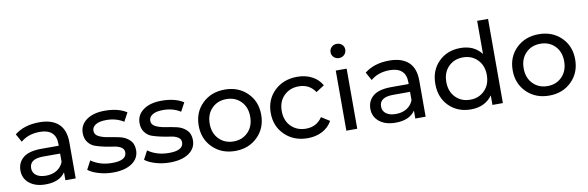

<svg xmlns="http://www.w3.org/2000/svg" viewBox="-51 -1209 5106 1667"><g transform="rotate(-10 2501.5 -375.5)"><path d="M284 -535Q394 -535 452.5 -481Q511 -427 511 -320V0H420V-70Q369 6 246 6Q157 6 103.5 -37Q50 -80 50 -150Q50 -220 101 -262.5Q152 -305 263 -305H415V-324Q415 -386 379 -419Q343 -452 273 -452Q172 -452 105 -395L65 -467Q150 -535 284 -535ZM415 -162V-236H267Q145 -236 145 -154Q145 -114 176 -91Q207 -68 262 -68Q317 -68 357 -92.5Q397 -117 415 -162Z M841 6Q776 6 716 -11.5Q656 -29 622 -56L662 -132Q739 -77 848 -77Q974 -77 974 -149Q974 -177 949 -193Q924 -209 887 -214Q850 -219 806.5 -228Q763 -237 726 -249.5Q689 -262 664 -294.5Q639 -327 639 -376Q639 -448 699 -491.5Q759 -535 860 -535Q979 -535 1053 -487L1012 -411Q947 -453 859 -453Q798 -453 766 -433Q734 -413 734 -380Q734 -346 768.5 -328.5Q803 -311 852.5 -303.5Q902 -296 951.5 -285Q1001 -274 1035.5 -241Q1070 -208 1070 -151Q1070 -79 1008.5 -36.5Q947 6 841 6Z M1342 6Q1277 6 1217 -11.5Q1157 -29 1123 -56L1163 -132Q1240 -77 1349 -77Q1475 -77 1475 -149Q1475 -177 1450 -193Q1425 -209 1388 -214Q1351 -219 1307.5 -228Q1264 -237 1227 -249.5Q1190 -262 1165 -294.5Q1140 -327 1140 -376Q1140 -448 1200 -491.5Q1260 -535 1361 -535Q1480 -535 1554 -487L1513 -411Q1448 -453 1360 -453Q1299 -453 1267 -433Q1235 -413 1235 -380Q1235 -346 1269.5 -328.5Q1304 -311 1353.5 -303.5Q1403 -296 1452.5 -285Q1502 -274 1536.5 -241Q1571 -208 1571 -151Q1571 -79 1509.5 -36.5Q1448 6 1342 6Z M1918 6Q1798 6 1720 -70.5Q1642 -147 1642 -265Q1642 -383 1720 -459Q1798 -535 1918 -535Q2038 -535 2115.5 -459Q2193 -383 2193 -265Q2193 -147 2115 -70.5Q2037 6 1918 6ZM1918 -78Q1995 -78 2045.5 -129.5Q2096 -181 2096 -265Q2096 -349 2046 -400Q1996 -451 1918 -451Q1840 -451 1789.5 -400Q1739 -349 1739 -265Q1739 -181 1789.5 -129.5Q1840 -78 1918 -78Z M2557 6Q2435 6 2356 -70.5Q2277 -147 2277 -265Q2277 -383 2356 -459Q2435 -535 2557 -535Q2629 -535 2685.5 -506Q2742 -477 2773 -422L2700 -375Q2650 -451 2556 -451Q2477 -451 2425.5 -400Q2374 -349 2374 -265Q2374 -180 2425.5 -129Q2477 -78 2556 -78Q2650 -78 2700 -154L2773 -108Q2742 -53 2685.5 -23.5Q2629 6 2557 6Z M3010 -696Q3010 -669 2991.5 -650.5Q2973 -632 2945 -632Q2917 -632 2898.5 -650Q2880 -668 2880 -694Q2880 -720 2898.5 -738.5Q2917 -757 2945 -757Q2973 -757 2991.5 -739.5Q3010 -722 3010 -696ZM2897 0V-530H2993V0Z M3369 -535Q3479 -535 3537.5 -481Q3596 -427 3596 -320V0H3505V-70Q3454 6 3331 6Q3242 6 3188.5 -37Q3135 -80 3135 -150Q3135 -220 3186 -262.5Q3237 -305 3348 -305H3500V-324Q3500 -386 3464 -419Q3428 -452 3358 -452Q3257 -452 3190 -395L3150 -467Q3235 -535 3369 -535ZM3500 -162V-236H3352Q3230 -236 3230 -154Q3230 -114 3261 -91Q3292 -68 3347 -68Q3402 -68 3442 -92.5Q3482 -117 3500 -162Z M4181 -742H4277V0H4185V-84Q4120 6 3996 6Q3879 6 3803.5 -69Q3728 -144 3728 -265Q3728 -385 3803.5 -460Q3879 -535 3996 -535Q4115 -535 4181 -450ZM4004 -78Q4081 -78 4131.5 -129.5Q4182 -181 4182 -265Q4182 -348 4131.5 -399.5Q4081 -451 4004 -451Q3926 -451 3875.5 -400Q3825 -349 3825 -265Q3825 -181 3875.5 -129.5Q3926 -78 4004 -78Z M4686 6Q4566 6 4488 -70.5Q4410 -147 4410 -265Q4410 -383 4488 -459Q4566 -535 4686 -535Q4806 -535 4883.5 -459Q4961 -383 4961 -265Q4961 -147 4883 -70.5Q4805 6 4686 6ZM4686 -78Q4763 -78 4813.5 -129.5Q4864 -181 4864 -265Q4864 -349 4814 -400Q4764 -451 4686 -451Q4608 -451 4557.5 -400Q4507 -349 4507 -265Q4507 -181 4557.5 -129.5Q4608 -78 4686 -78Z"/></g></svg>

Font: Montserrat
Style: Regular
Weight: 500
Designer: Julieta Ulanovsky
Foundry: Julieta Ulanovsky
Version: Version 7.200;PS 007.200;hotconv 1.0.88;makeotf.lib2.5.64775